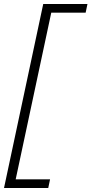

<svg xmlns="http://www.w3.org/2000/svg" viewBox="-49 -720 455 955"><path d="M-29 215 166 -700H386L377 -657H206L29 172H200L191 215Z"/></svg>

Font: Red Hat Text VF
Style: Italic
Weight: 300
Italic angle: -12°
Designer: Pentagram, MCKL
Foundry: Pentagram, MCKL
Version: Version 1.023